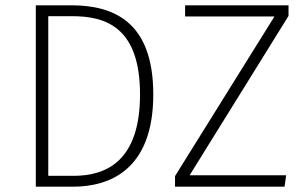

<svg xmlns="http://www.w3.org/2000/svg" viewBox="-20 -704 1157 724"><path d="M248 -684H115V0H255C393 0 558 -63 558 -348C558 -629 401 -684 248 -684ZM1068 -684H678V-642H1015L640 -40V0H1053L1059 -43H695L1068 -644ZM251 -643C375 -643 508 -605 508 -348C508 -96 380 -41 258 -41H162V-643Z"/></svg>

Font: Fira Sans ExtraLight
Style: Regular
Weight: 200
Designer: bBox Type GmbH & Carrois Corporate GbR & Edenspiekermann AG
Foundry: bBox Type GmbH & Carrois Corporate GbR & Edenspiekermann AG
Version: Version 4.300;PS 004.300;hotconv 1.0.88;makeotf.lib2.5.64775